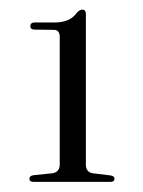

<svg xmlns="http://www.w3.org/2000/svg" viewBox="-20 -732 290 389"><path d="M50.5 -672Q41.5 -672 41.5 -679Q41.5 -686.5 50.5 -686.5H91Q122 -686.5 135.5 -706Q141.5 -712.5 146.5 -712.5Q154 -712.5 154 -703.5V-398.5Q154 -383.5 167.5 -381L204.5 -376.5Q212 -375 212 -370Q212 -363.5 203.5 -363.5H48Q39.5 -363.5 39.5 -370Q39.5 -375.5 47.5 -377L86.5 -381Q101 -383.5 101 -399V-657.5Q101 -671.5 89 -671.5Z"/></svg>

Font: Fraunces 72pt S000 Light
Style: Regular
Weight: 300
Version: Version 1.000; ttfautohint (v1.8.3)